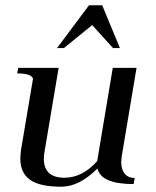

<svg xmlns="http://www.w3.org/2000/svg" viewBox="-20 -697 591 727"><path d="M367 -677 434 -515H408L329 -602L222 -515H196L317 -677ZM441 -106Q439 -90 439 -84Q439 -55 452.5 -39Q466 -23 490 -23L486 0Q363 0 349 -59Q280 10 212 10Q131 10 94 -16Q57 -42 57 -96Q57 -112 60 -132L105 -399Q99 -419 45 -419L49 -440H202L149 -125Q146 -110 146 -96Q146 -24 224 -24Q292 -24 348 -87L407 -440H497Z"/></svg>

Font: Judson
Style: Italic
Weight: 400
Italic angle: -9.5°
Version: Version 20110429